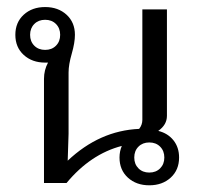

<svg xmlns="http://www.w3.org/2000/svg" viewBox="-20 -527 582 553"><path d="M106.7 0V-300Q106.7 -325 118.3 -346.7H110Q72.5 -346.7 48.3 -368.8Q24.2 -390.8 24.2 -426.7Q24.2 -462.5 48.3 -484.6Q72.5 -506.7 110 -506.7Q147.5 -506.7 171.7 -484.6Q195.8 -462.5 195.8 -426.7Q195.8 -404.2 186.7 -372.5Q177.5 -340.8 177.5 -318.3V-141.7Q177.5 -139.2 175 -64.2Q266.7 -150.8 380.8 -155.8Q390 -167.5 390 -181.7V-500H460.8V-193.3Q460.8 -167.5 435.8 -150Q463.3 -143.3 479.6 -122.9Q495.8 -102.5 495.8 -73.3Q495.8 -37.5 471.7 -15.4Q447.5 6.7 410 6.7Q372.5 6.7 348.3 -15.4Q324.2 -37.5 324.2 -73.3Q324.2 -90.8 330.8 -106.7Q240.8 -83.3 171.7 0ZM441.2 -104.6Q429.2 -116.7 410 -116.7Q390.8 -116.7 378.8 -104.6Q366.7 -92.5 366.7 -73.3Q366.7 -54.2 378.8 -42.1Q390.8 -30 410 -30Q429.2 -30 441.2 -42.1Q453.3 -54.2 453.3 -73.3Q453.3 -92.5 441.2 -104.6ZM78.8 -395.4Q90.8 -383.3 110 -383.3Q129.2 -383.3 141.2 -395.4Q153.3 -407.5 153.3 -426.7Q153.3 -445.8 141.2 -457.9Q129.2 -470 110 -470Q90.8 -470 78.8 -457.9Q66.7 -445.8 66.7 -426.7Q66.7 -407.5 78.8 -395.4Z"/></svg>

Font: Boon
Style: Regular
Weight: 400
Designer: Sungsit Sawaiwan
Foundry: FontUni
Version: Version 3.0